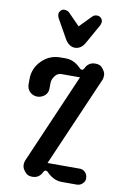

<svg xmlns="http://www.w3.org/2000/svg" viewBox="-99 -982 700 1041"><g transform="rotate(10 250.5 -461.0)"><path d="M316.9 0Q275.4 0 239.7 -33.2L231.4 -41.5Q227.1 -45.4 220.7 -45.4Q212.9 -45.4 207.5 -33.2Q190.9 0 154.8 0Q130.4 0 118.7 -12.7Q97.2 -34.7 97.2 -54Q97.2 -73.2 104 -85.9L315.9 -575.7H216.3Q194.8 -575.7 183.1 -562.5Q163.6 -540.5 163.6 -517.6V-489.7Q163.6 -451.7 127.9 -437Q117.2 -432.6 105.2 -432.6Q93.3 -432.6 82.8 -437Q72.3 -441.4 64.5 -449.2Q47.9 -465.8 47.9 -489.7V-519Q47.9 -578.6 90.3 -621.1Q132.8 -663.6 192.4 -663.6H222.7Q264.2 -663.6 299.8 -630.4L308.6 -622.1Q312.5 -618.2 318.4 -618.2Q326.7 -618.2 332 -630.4Q348.6 -663.6 384.8 -663.6Q409.2 -663.6 420.9 -651.4Q442.4 -628.9 442.4 -609.4Q442.4 -589.8 435.5 -577.6L223.1 -87.9H399.4Q427.7 -87.9 440.4 -60.5Q443.8 -52.7 443.8 -39.1Q443.8 -25.4 430.7 -12.7Q417.5 0 399.4 0ZM147 -870.1Q140.6 -881.8 140.6 -892.6Q140.6 -903.3 148.9 -912.6Q157.2 -921.9 167 -921.9Q186.5 -921.9 196.3 -912.1L260.3 -846.7L324.2 -912.1Q334 -921.9 348.6 -921.9Q363.3 -921.9 371.6 -912.6Q379.9 -903.3 379.9 -892.6Q379.9 -881.8 373.5 -870.1L314.9 -766.1Q294.4 -729 259.8 -729Q228 -729 205.6 -766.1Z"/></g></svg>

Font: Supermercado
Style: Regular
Weight: 400
Designer: James Grieshaber
Foundry: James Grieshaber
Version: Version 1.002